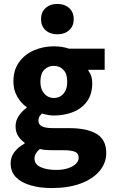

<svg xmlns="http://www.w3.org/2000/svg" viewBox="-20 -743 574 974"><path d="M242 211Q184 211 136.5 197.5Q89 184 61.5 156.5Q34 129 34 85Q34 54 52.5 29Q71 4 105 -15V-19Q86 -32 72.5 -52.5Q59 -73 59 -103Q59 -130 75 -154.5Q91 -179 115 -196V-200Q88 -218 68 -252Q48 -286 48 -329Q48 -388 77 -428Q106 -468 153 -488Q200 -508 253 -508Q274 -508 293.5 -505Q313 -502 330 -496H511V-389H428V-385Q438 -372 443 -356.5Q448 -341 448 -322Q448 -266 422 -229.5Q396 -193 351.5 -175Q307 -157 253 -157Q240 -157 225 -159.5Q210 -162 193 -167Q184 -159 179.5 -151Q175 -143 175 -130Q175 -112 192 -102.5Q209 -93 250 -93H330Q422 -93 470.5 -63.5Q519 -34 519 33Q519 84 485 124.5Q451 165 389 188Q327 211 242 211ZM253 -246Q273 -246 288 -255.5Q303 -265 312 -283Q321 -301 321 -329Q321 -369 301.5 -389Q282 -409 253 -409Q224 -409 204.5 -389Q185 -369 185 -329Q185 -301 194.5 -283Q204 -265 219 -255.5Q234 -246 253 -246ZM265 119Q298 119 323.5 111Q349 103 364 89Q379 75 379 58Q379 34 359 26.5Q339 19 303 19H252Q226 19 210.5 17.5Q195 16 182 13Q168 25 161.5 36.5Q155 48 155 62Q155 90 185.5 104.5Q216 119 265 119ZM271 -569Q234 -569 211 -590Q188 -611 188 -646Q188 -681 211 -702Q234 -723 271 -723Q308 -723 331 -702Q354 -681 354 -646Q354 -611 331 -590Q308 -569 271 -569Z"/></svg>

Font: Source Sans 3 ExtraLight
Style: Bold
Weight: 700
Version: Version 3.052;hotconv 1.1.0;makeotfexe 2.6.0